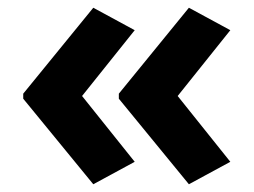

<svg xmlns="http://www.w3.org/2000/svg" viewBox="-20 -588 655 496"><path d="M40 -346 221 -568 328 -510 192 -340 328 -170 221 -112 40 -333ZM287 -346 468 -568 575 -510 439 -340 575 -170 468 -112 287 -333Z"/></svg>

Font: Noto Sans Malayalam UI
Style: Regular
Weight: 400
Designer: Jelle Bosma - Monotype Design Team
Foundry: Monotype Imaging Inc.
Version: Version 2.104